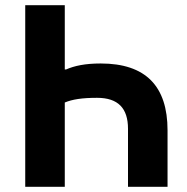

<svg xmlns="http://www.w3.org/2000/svg" viewBox="-20 -718 718 738"><path d="M77 -698V0H229V-324C258 -336 295 -342 353 -342C434 -342 472 -302 472 -223V0H624V-217C624 -387 540 -474 367 -474C307 -474 266 -465 234 -451H229V-698Z"/></svg>

Font: Braiins Sans
Style: Bold
Weight: 700
Designer: Mike Abbink, Paul van der Laan, Pieter van Rosmalen, Jiri Chlebus, Lubos Buracinsky
Foundry: Bold Monday, Sudetype
Version: Version 1.000;hotconv 1.0.109;makeotfexe 2.5.65596